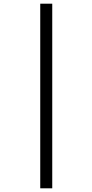

<svg xmlns="http://www.w3.org/2000/svg" viewBox="-20 -780 501 1040"><path d="M198 240V-760H263V240Z"/></svg>

Font: Noto Serif Ethiopic ExtraCondensed ExtraBold
Style: Regular
Weight: 800
Width: 2
Designer: Monotype Design Team
Foundry: Monotype Imaging Inc.
Version: Version 2.102; ttfautohint (v1.8.4.7-5d5b)